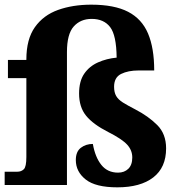

<svg xmlns="http://www.w3.org/2000/svg" viewBox="-20 -793 770 823"><path d="M483 10Q390 10 347.5 -23.5Q305 -57 305 -107Q305 -143 326.5 -159.5Q348 -176 378 -176Q388 -119 414.5 -86Q441 -53 486 -53Q513 -53 530 -69.5Q547 -86 547 -118Q547 -149 525 -173Q503 -197 444 -227Q379 -260 349 -297Q319 -334 319 -392Q319 -445 341 -477Q363 -509 400 -525.5Q437 -542 480 -546Q479 -642 452 -677Q425 -712 373 -712Q325 -712 296 -679.5Q267 -647 267 -570V0H0V-57H55Q71 -57 82 -67.5Q93 -78 93 -120V-458H14V-536H93V-538Q93 -625 129.5 -676.5Q166 -728 229 -750.5Q292 -773 371 -773Q470 -773 529 -742.5Q588 -712 614.5 -649.5Q641 -587 641 -491H575Q529 -491 499 -476Q469 -461 469 -421Q469 -397 478 -381.5Q487 -366 507 -353.5Q527 -341 560 -324Q616 -295 654 -257Q692 -219 692 -157Q692 -75 637 -32.5Q582 10 483 10Z"/></svg>

Font: Noto Serif Sinhala ExtraBold
Style: Regular
Weight: 800
Designer: Jelle Bosma - Monotype Design Team
Foundry: Monotype Imaging Inc.
Version: Version 2.007; ttfautohint (v1.8.4.7-5d5b)